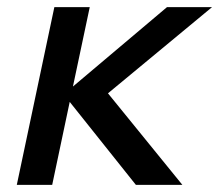

<svg xmlns="http://www.w3.org/2000/svg" viewBox="-20 -517 613 537"><path d="M27 0 132 -497H231L184 -275L447 -497H573L282 -256L490 0H360L175 -232L126 0Z"/></svg>

Font: Wix Madefor Text Medium
Style: Italic
Weight: 500
Italic angle: -12°
Designer: Dalton Maag Ltd
Foundry: Dalton Maag Ltd
Version: Version 3.100